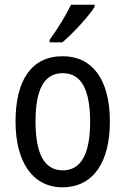

<svg xmlns="http://www.w3.org/2000/svg" viewBox="-20 -786 533 816"><path d="M382 -757V-766H282C260 -721 227 -666 191 -617V-606H245C288 -642 357 -716 382 -757ZM447 -269C447 -450 371 -547 247 -547C114 -547 46 -446 46 -269C46 -98 119 10 245 10C378 10 447 -99 447 -269ZM131 -269C131 -404 166 -475 247 -475C326 -475 363 -404 363 -269C363 -134 326 -62 247 -62C167 -62 131 -135 131 -269Z"/></svg>

Font: Noto Sans Khmer UI Condensed
Style: Regular
Weight: 400
Width: 3
Designer: Danh Hong and the Monotype Design Team
Foundry: Monotype Imaging Inc.
Version: Version 2.002